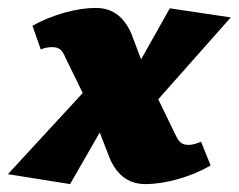

<svg xmlns="http://www.w3.org/2000/svg" viewBox="-43 -456 603 485"><path d="M324 9Q290 9 266.5 -10.5Q243 -30 230 -67L187 -178L122 -311Q116 -326 108.5 -331.5Q101 -337 88 -337Q82 -337 74 -335.5Q66 -334 60 -331L39 -391Q77 -412 120 -424Q163 -436 199 -436Q233 -436 256.5 -416.5Q280 -397 293 -360L333 -254L400 -116Q407 -101 414 -95.5Q421 -90 433 -90Q441 -90 449.5 -92.5Q458 -95 465 -98L489 -38Q451 -16 406.5 -3.5Q362 9 324 9ZM134 9 -23 -16 188 -245 245 -184ZM337 -183 279 -245 386 -435 540 -412Z"/></svg>

Font: Ysabeau Black
Style: Italic
Weight: 900
Italic angle: -12°
Version: Version 2.000;gftools[0.9.27.dev2+g8671c4b]